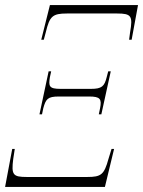

<svg xmlns="http://www.w3.org/2000/svg" viewBox="-37 -734 562 754"><path d="M125 -578H135L143 -608C158 -670 169 -681 226 -681H423C479 -681 485 -671 474 -608L470 -578H480L505 -714H159ZM118 -285H128L133 -309C143 -345 150 -355 194 -355H313C357 -355 363 -345 356 -309L351 -285H361L398 -454H388L382 -431C373 -395 363 -385 320 -385H201C156 -385 153 -395 159 -431L164 -454H154ZM-17 0H375L411 -149H401L389 -110C372 -48 360 -39 306 -39H68C14 -39 7 -47 15 -110L21 -149H11Z"/></svg>

Font: Noto Serif Display ExtraCondensed ExtraLight
Style: Italic
Weight: 200
Width: 2
Italic angle: -12°
Designer: Monotype Design Team
Foundry: Monotype Imaging Inc.
Version: Version 2.009